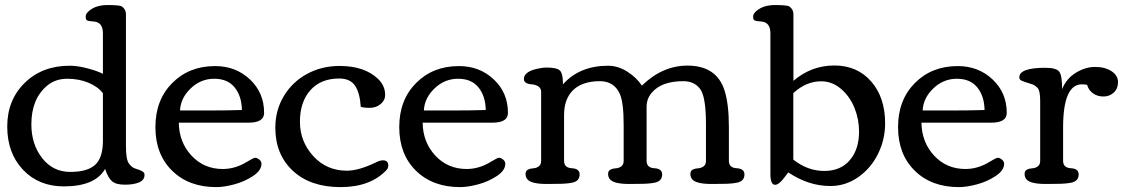

<svg xmlns="http://www.w3.org/2000/svg" viewBox="-20 -744 4559 777"><path d="M171.4 -397.9Q106.9 -344.7 106.9 -240.7Q106.9 -160.2 150.6 -104.2Q194.3 -48.3 264.4 -48.3Q334.5 -48.3 365.5 -77.4Q396.5 -106.4 396.5 -173.8V-366.7Q376 -393.6 337.6 -409.4Q299.3 -425.3 252 -425.3Q204.6 -425.3 171.4 -397.9ZM261.7 -478Q293.9 -478 333.7 -467.5Q373.5 -457 396.5 -445.3V-608.9Q396.5 -653.3 361.3 -656.7Q357.9 -657.2 352.5 -657.7Q347.2 -658.2 344.7 -658.4Q342.3 -658.7 338.6 -659.4Q335 -660.2 333.3 -661.1Q331.5 -662.1 330.1 -663.6Q326.7 -666.5 326.7 -677.7Q326.7 -689 341.8 -701.2Q369.1 -723.6 415.5 -723.6Q464.8 -723.6 473.1 -717.8Q489.7 -706.1 489.7 -687V-152.8Q489.7 -98.6 501.5 -82.5Q513.7 -66.9 523.2 -63.5Q532.7 -60.1 539.8 -57.6Q546.9 -55.2 549.8 -54Q552.7 -52.7 557.1 -49.8Q564.9 -45.4 564.9 -36.1Q564.9 -15.6 543.2 -6.1Q521.5 3.4 485.6 3.4Q449.7 3.4 433.6 -10.3Q417.5 -23.9 405.3 -60.5Q365.2 10.3 238.3 10.3Q136.7 10.3 73 -57.1Q9.3 -124.5 9.3 -231.9Q9.3 -339.4 80.1 -408.7Q150.9 -478 261.7 -478Z M850.6 -476.6Q934.1 -476.6 991.5 -422.6Q1048.8 -368.7 1048.8 -287.1Q1048.8 -247.6 986.3 -247.6H703.6Q704.6 -168.5 754.9 -114.3Q805.2 -60.1 881.8 -60.1Q932.6 -60.1 980.5 -89.8Q1005.9 -105.5 1012.9 -105.5Q1020 -105.5 1029.1 -98.4Q1038.1 -91.3 1038.1 -81.1Q1038.1 -54.2 1003.7 -31.5Q969.2 -8.8 927.7 2.2Q886.2 13.2 855 13.2Q744.1 13.2 676.5 -53.2Q608.9 -119.6 608.9 -229.5Q608.9 -339.4 677 -408Q745.1 -476.6 850.6 -476.6ZM959 -298.8Q958 -355 929.7 -390.1Q901.4 -425.3 846.9 -425.3Q792.5 -425.3 751.7 -386.2Q710.9 -347.2 708.5 -296.9H822.8Q898.9 -296.9 959 -298.8Z M1529.3 -95.2Q1551.3 -95.2 1551.3 -74.7Q1551.3 -63.5 1544.4 -56.2Q1479.5 13.2 1357.9 13.2Q1236.3 13.2 1165.3 -52.7Q1094.2 -118.7 1094.2 -227.1Q1094.2 -297.9 1128.7 -355.2Q1163.1 -412.6 1222.4 -444.8Q1281.7 -477.1 1354 -477.1Q1455.1 -477.1 1509.8 -424.8Q1538.6 -397 1538.6 -359.9Q1538.6 -337.9 1520.3 -322.8Q1502 -307.6 1476.6 -307.6Q1451.2 -307.6 1439.9 -312Q1436.5 -367.2 1417.2 -396.7Q1397.9 -426.3 1352.5 -426.3Q1278.3 -426.3 1236.1 -378.9Q1193.8 -331.5 1193.8 -251.5Q1193.8 -171.4 1247.8 -112.3Q1301.8 -53.2 1383.8 -53.2Q1432.1 -53.2 1502.4 -87.4Q1517.6 -95.2 1529.3 -95.2Z M1837.4 -476.6Q1920.9 -476.6 1978.3 -422.6Q2035.6 -368.7 2035.6 -287.1Q2035.6 -247.6 1973.1 -247.6H1690.4Q1691.4 -168.5 1741.7 -114.3Q1792 -60.1 1868.7 -60.1Q1919.4 -60.1 1967.3 -89.8Q1992.7 -105.5 1999.8 -105.5Q2006.8 -105.5 2015.9 -98.4Q2024.9 -91.3 2024.9 -81.1Q2024.9 -54.2 1990.5 -31.5Q1956.1 -8.8 1914.6 2.2Q1873 13.2 1841.8 13.2Q1731 13.2 1663.3 -53.2Q1595.7 -119.6 1595.7 -229.5Q1595.7 -339.4 1663.8 -408Q1731.9 -476.6 1837.4 -476.6ZM1945.8 -298.8Q1944.8 -355 1916.5 -390.1Q1888.2 -425.3 1833.7 -425.3Q1779.3 -425.3 1738.5 -386.2Q1697.8 -347.2 1695.3 -296.9H1809.6Q1885.7 -296.9 1945.8 -298.8Z M2234.9 0 2192.9 0.5Q2128.9 0.5 2113.8 -19Q2106.9 -27.8 2106.9 -40.3Q2106.9 -52.7 2116.7 -57.6Q2126.5 -62.5 2138.4 -63Q2150.4 -63.5 2160.2 -70.6Q2169.9 -77.6 2169.9 -93.3V-372.1Q2169.9 -386.7 2158.9 -394Q2147.9 -401.4 2135.3 -402.3Q2100.1 -404.3 2100.1 -424.3Q2100.1 -456.5 2164.6 -467.8Q2179.2 -470.7 2191.9 -470.7Q2233.9 -470.7 2246.1 -458.3Q2258.3 -445.8 2258.3 -402.8Q2325.7 -478 2440.9 -478Q2481 -478 2518.8 -453.9Q2556.6 -429.7 2577.6 -397.5Q2660.6 -478.5 2762.2 -478.5Q2879.9 -478.5 2912.1 -377.9Q2929.7 -323.2 2929.7 -230V-93.3Q2929.7 -64.9 2961.2 -63.2Q2992.7 -61.5 2992.7 -38.1Q2992.7 -11.2 2963.4 -4.9Q2940.9 0 2901.9 0L2859.9 0.5Q2795.9 0.5 2780.8 -19Q2773.9 -27.8 2773.9 -40.3Q2773.9 -52.7 2783.7 -57.6Q2793.5 -62.5 2805.4 -63Q2817.4 -63.5 2827.1 -70.6Q2836.9 -77.6 2836.9 -93.3V-243.7Q2836.9 -355 2812 -385.7Q2788.6 -415.5 2745.1 -415.5Q2701.7 -415.5 2669.7 -404.1Q2637.7 -392.6 2617.2 -368.4Q2596.7 -344.2 2596.7 -311.5V-93.3Q2596.7 -64.9 2628.2 -63.2Q2659.7 -61.5 2659.7 -38.1Q2659.7 -11.2 2630.4 -4.9Q2607.9 0 2568.8 0L2526.9 0.5Q2462.9 0.5 2447.8 -19Q2440.9 -27.8 2440.9 -40.3Q2440.9 -52.7 2450.7 -57.6Q2460.4 -62.5 2472.4 -63Q2484.4 -63.5 2494.1 -70.6Q2503.9 -77.6 2503.9 -93.3V-238.8Q2503.9 -330.6 2487.8 -365.2Q2464.4 -415.5 2407.7 -415.5Q2337.4 -415.5 2300 -379.9Q2262.7 -344.2 2262.7 -278.3V-93.3Q2262.7 -64.9 2294.2 -63.2Q2325.7 -61.5 2325.7 -38.1Q2325.7 -11.2 2296.4 -4.9Q2273.9 0 2234.9 0Z M3456.5 -211.4Q3456.5 -261.2 3438 -307.4Q3419.4 -353.5 3383.5 -384.3Q3347.7 -415 3303.2 -415Q3242.2 -415 3190.4 -367.2V-98.1Q3248.5 -52.2 3315.4 -52.2Q3382.3 -52.2 3419.4 -96.2Q3456.5 -140.1 3456.5 -211.4ZM3116.7 3.9Q3097.7 3.9 3097.7 -40.5V-608.9Q3097.7 -653.3 3062.5 -656.7Q3059.1 -657.2 3053.7 -657.7Q3048.3 -658.2 3045.9 -658.4Q3043.5 -658.7 3039.8 -659.4Q3036.1 -660.2 3034.4 -661.1Q3032.7 -662.1 3031.2 -663.6Q3027.8 -666.5 3027.8 -677.7Q3027.8 -689 3043 -701.2Q3070.3 -723.6 3116.7 -723.6Q3166 -723.6 3174.3 -717.8Q3190.9 -706.1 3190.9 -687V-417Q3263.7 -479 3356.4 -479Q3449.2 -479 3505.6 -414.3Q3562 -349.6 3562 -245.1Q3562 -179.7 3533.4 -121.6Q3504.9 -63.5 3453.4 -27.3Q3401.9 8.8 3340.3 8.8Q3252.4 8.8 3169.9 -46.4Q3168.9 -45.4 3156.7 -28.8Q3132.8 3.9 3116.7 3.9Z M3856 -476.6Q3939.5 -476.6 3996.8 -422.6Q4054.2 -368.7 4054.2 -287.1Q4054.2 -247.6 3991.7 -247.6H3709Q3710 -168.5 3760.3 -114.3Q3810.5 -60.1 3887.2 -60.1Q3938 -60.1 3985.8 -89.8Q4011.2 -105.5 4018.3 -105.5Q4025.4 -105.5 4034.4 -98.4Q4043.5 -91.3 4043.5 -81.1Q4043.5 -54.2 4009 -31.5Q3974.6 -8.8 3933.1 2.2Q3891.6 13.2 3860.4 13.2Q3749.5 13.2 3681.9 -53.2Q3614.3 -119.6 3614.3 -229.5Q3614.3 -339.4 3682.4 -408Q3750.5 -476.6 3856 -476.6ZM3964.4 -298.8Q3963.4 -355 3935.1 -390.1Q3906.7 -425.3 3852.3 -425.3Q3797.9 -425.3 3757.1 -386.2Q3716.3 -347.2 3713.9 -296.9H3828.1Q3904.3 -296.9 3964.4 -298.8Z M4254.4 0 4212.4 0.5Q4148.4 0.5 4133.3 -19Q4126.5 -27.8 4126.5 -40.3Q4126.5 -52.7 4136.2 -57.6Q4146 -62.5 4158 -63Q4169.9 -63.5 4179.7 -70.6Q4189.5 -77.6 4189.5 -93.3V-334.5Q4189.5 -377.9 4179 -388.2Q4168.5 -398.4 4161.4 -401.4Q4154.3 -404.3 4139.2 -408.7Q4124 -413.1 4114.5 -417.5Q4105 -421.9 4105 -430.7Q4105 -469.7 4210 -469.7Q4254.4 -469.7 4266.4 -454.3Q4278.3 -439 4278.3 -383.3Q4294.9 -425.3 4333.3 -449.2Q4371.6 -473.1 4411.9 -473.1Q4452.1 -473.1 4478.3 -455.8Q4504.4 -438.5 4504.4 -411.9Q4504.4 -385.3 4487.3 -369.4Q4470.2 -353.5 4445.3 -353.5Q4420.4 -353.5 4402.6 -366.7Q4384.8 -379.9 4379.4 -400.9Q4366.7 -402.8 4358.4 -402.8Q4282.2 -402.8 4282.2 -227.5V-93.3Q4282.2 -64.9 4313.7 -63.2Q4345.2 -61.5 4345.2 -38.1Q4345.2 -11.2 4315.9 -4.9Q4293.5 0 4254.4 0Z"/></svg>

Font: Corben
Style: Regular
Weight: 400
Designer: vernon adams
Foundry: vernon adams
Version: Version 1.101